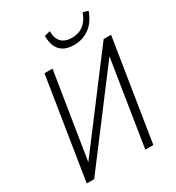

<svg xmlns="http://www.w3.org/2000/svg" viewBox="-212 -1035 1063 1161"><g transform="rotate(-30 319.5 -454.5)"><path d="M49 0 161 -705H217L117 -78H100L574 -705H626L514 0H458L557 -627H575L101 0ZM403 -763Q360 -763 331.5 -779Q303 -795 289.5 -825Q276 -855 276 -899L316 -909Q316 -857 341.5 -832Q367 -807 413 -807Q461 -807 494.5 -833Q528 -859 545 -909L581 -899Q566 -855 540.5 -825Q515 -795 480 -779Q445 -763 403 -763Z"/></g></svg>

Font: Nunito Sans 10pt Condensed Light
Style: Italic
Weight: 300
Width: 3
Italic angle: -9°
Designer: Vernon Adams
Foundry: Vernon Adams
Version: Version 3.101;gftools[0.9.27]